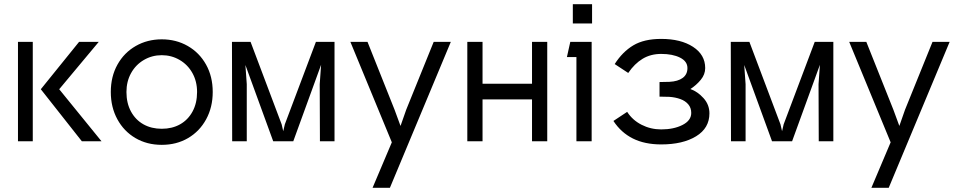

<svg xmlns="http://www.w3.org/2000/svg" viewBox="-20 -668 4533 908"><path d="M135 -470V0H65V-470ZM354 -470H447L260 -246L460 0H367L173 -246Z M578 -233Q578 -180 599.5 -140.5Q621 -101 658.5 -80Q696 -59 745 -59Q794 -59 831.5 -80Q869 -101 890.5 -140.5Q912 -180 912 -233Q912 -283 890 -322.5Q868 -362 829.5 -384.5Q791 -407 745 -407Q699 -407 660.5 -384.5Q622 -362 600 -322.5Q578 -283 578 -233ZM504 -233Q504 -306 535.5 -362.5Q567 -419 622 -450.5Q677 -482 745 -482Q813 -482 868 -450.5Q923 -419 954.5 -362.5Q986 -306 986 -233Q986 -161 955 -104Q924 -47 869.5 -15Q815 17 745 17Q675 17 620.5 -15Q566 -47 535 -104Q504 -161 504 -233Z M1165 -470 1312 -80 1327 -15H1312L1327 -80L1474 -470H1562V0H1493L1492 -270L1502 -411L1515 -407L1367 0H1272L1124 -406L1137 -410L1147 -270V0H1078L1077 -470Z M1824 220H1742L1833 5L1637 -470H1718L1846 -149L1889 -32H1860L1901 -149L2031 -470H2112Z M2568 0H2496V-198H2262V0H2190V-470H2262V-272H2496V-470H2568Z M2780 -648V-557H2689V-648ZM2778 0H2706V-398H2661L2677 -470H2778Z M3107 15Q3209 15 3272 -23.5Q3335 -62 3335 -132Q3335 -173 3307 -204Q3279 -235 3245 -247Q3273 -265 3294 -290.5Q3315 -316 3315 -346Q3315 -409 3257.5 -446.5Q3200 -484 3107 -484Q3026 -484 2975 -453.5Q2924 -423 2887 -365L2951 -323Q2981 -367 3019 -390Q3057 -413 3107 -413Q3161 -413 3196 -395.5Q3231 -378 3231 -346Q3231 -316 3208.5 -299.5Q3186 -283 3146 -281Q3122 -281 3099 -280V-211Q3122 -211 3146 -210Q3174 -208 3197.5 -199.5Q3221 -191 3235 -174.5Q3249 -158 3249 -134Q3249 -98 3207.5 -77Q3166 -56 3107 -56Q3057 -56 3014 -78Q2971 -100 2946 -139L2881 -96Q2917 -41 2973 -13Q3029 15 3107 15Z M3524 -470 3671 -80 3686 -15H3671L3686 -80L3833 -470H3921V0H3852L3851 -270L3861 -411L3874 -407L3726 0H3631L3483 -406L3496 -410L3506 -270V0H3437L3436 -470Z M4183 220H4101L4192 5L3996 -470H4077L4205 -149L4248 -32H4219L4260 -149L4390 -470H4471Z"/></svg>

Font: Kreadon
Style: Regular
Weight: 400
Designer: kohakuno
Foundry: StudioGnu
Version: Version 1.000;Glyphs 3.1.2 (3151)